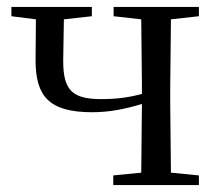

<svg xmlns="http://www.w3.org/2000/svg" viewBox="-20 -536 640 556"><path d="M309 -489 389 -480 391 -288V-264C350 -253 315 -249 273 -249C188 -249 163 -276 163 -360L165 -480L246 -489V-516H13V-489L84 -480L83 -362C83 -258 121 -211 247 -211C296 -211 342 -220 391 -235L389 -36L308 -28V0H556V-28L475 -36L473 -229V-288L475 -480L556 -489V-516H309Z"/></svg>

Font: Source Han Serif KR
Style: Regular
Weight: 400
Designer: Ryoko NISHIZUKA 西塚涼子 (kana & ideographs); Frank Grießhammer (Latin, Greek & Cyrillic); Wenlong ZHANG 张文龙 (bopomofo); San
Foundry: Adobe
Version: Version 2.001;hotconv 1.1.0;makeotfexe 2.6.0